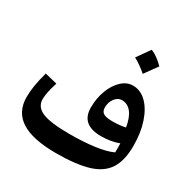

<svg xmlns="http://www.w3.org/2000/svg" viewBox="-203 -1123 1300 1318"><g transform="rotate(30 447.0 -463.5)"><path d="M762.2 -199.2Q762.7 -213.9 762.5 -233.2Q762.2 -252.4 761.7 -270.5Q699.2 -246.6 621.1 -246.6Q463.4 -246.6 463.4 -382.8Q463.4 -457.5 487.3 -520Q511.2 -582.5 551.5 -620.1Q591.8 -657.7 639.6 -657.7Q700.2 -657.7 747.3 -611.6Q794.4 -565.4 821.5 -484.4Q848.6 -403.3 848.6 -298.8Q848.6 -184.1 805.4 -116.7Q762.2 -49.3 666.3 -20.3Q570.3 8.8 412.1 8.8Q227.1 8.8 136.2 -49.1Q45.4 -106.9 45.4 -225.1Q45.4 -270 53.7 -319.3Q62 -368.7 79.1 -429.7L176.3 -405.8Q147.9 -317.4 147.9 -267.1Q147.9 -205.1 212.6 -178.2Q277.3 -151.4 425.8 -151.4Q540.5 -151.4 628.2 -163.8Q715.8 -176.3 762.2 -199.2ZM741.2 -384.3Q729 -459 698.7 -496.1Q668.5 -533.2 623.5 -533.2Q592.3 -533.2 569.3 -503.2Q546.4 -473.1 546.4 -431.2Q546.4 -399.9 567.1 -387Q587.9 -374 637.7 -374Q697.3 -374 741.2 -384.3ZM627 -934.6Q654.3 -924.3 679.9 -905.3Q705.6 -886.2 729.5 -861.8Q692.9 -810.5 656.2 -760.3Q633.8 -780.3 608.6 -798.3Q583.5 -816.4 554.7 -832Q573.2 -858.4 591.3 -883.8Q609.4 -909.2 627 -934.6Z"/></g></svg>

Font: Pinar Bold
Style: Regular
Weight: 700
Designer: Amin Abedi
Version: Version 3.000